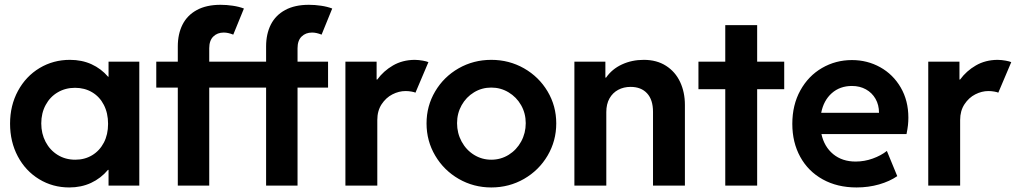

<svg xmlns="http://www.w3.org/2000/svg" viewBox="-20 -784 4291 811"><path d="M438.5 -66.4H436Q406.2 -30.8 364.7 -11.5Q323.2 7.8 272.5 7.8Q202.6 7.8 145.3 -27.1Q87.9 -62 55.2 -123.5Q22.5 -185.1 22.5 -261.7Q22.5 -338.4 55.9 -400.1Q89.4 -461.9 147.2 -496.6Q205.1 -531.2 275.4 -531.2Q325.7 -531.2 366.5 -512.7Q407.2 -494.1 436.5 -460H438.5V-523.4H568.4V0H438.5ZM436.5 -260.7Q436.5 -306.2 418.7 -340.8Q400.9 -375.5 369.1 -394.3Q337.4 -413.1 296.9 -413.1Q256.3 -413.1 223.9 -394Q191.4 -375 172.9 -340.6Q154.3 -306.2 154.3 -262.7Q154.3 -219.7 172.6 -184.8Q190.9 -149.9 223.6 -129.6Q256.3 -109.4 297.9 -109.4Q337.9 -109.4 369.4 -128.4Q400.9 -147.5 418.7 -181.6Q436.5 -215.8 436.5 -260.7Z M640.1 -523.4H731V-587.9Q731 -640.6 751 -680.2Q771 -719.7 811.5 -741.7Q852.1 -763.7 911.6 -763.7Q937 -763.7 963.4 -759.8Q989.7 -755.9 1010.3 -748L965.3 -637.7Q943.4 -646.5 925.3 -646.5Q897.9 -646.5 880.9 -629.6Q863.8 -612.8 863.8 -580.1V-523.4H1104V-587.9Q1104 -640.6 1124 -680.2Q1144 -719.7 1184.6 -741.7Q1225.1 -763.7 1284.7 -763.7Q1310.1 -763.7 1336.4 -759.8Q1362.8 -755.9 1383.3 -748L1338.4 -637.7Q1316.4 -646.5 1298.3 -646.5Q1271 -646.5 1253.9 -629.6Q1236.8 -612.8 1236.8 -580.1V-523.4H1365.7V-414.1H1236.8V0H1104V-414.1H863.8V0H731V-414.1H640.1Z M1439 -523.4H1570.8V-448.2H1573.7Q1600.1 -484.4 1640.1 -507.6Q1680.2 -530.8 1731.9 -531.2Q1750 -530.8 1766.1 -527.8Q1782.2 -524.9 1789.6 -521.5L1734.9 -392.6Q1730 -395 1718 -397.2Q1706.1 -399.4 1692.9 -399.4Q1665 -399.4 1637.7 -385.5Q1610.4 -371.6 1592 -343.8Q1573.7 -315.9 1573.7 -277.3V0H1439Z M1781.7 -262.7Q1781.7 -336.4 1818.1 -397.9Q1854.5 -459.5 1917.2 -495.4Q1980 -531.2 2055.2 -531.2Q2130.4 -531.2 2193.4 -495.4Q2256.3 -459.5 2293 -397.9Q2329.6 -336.4 2329.6 -262.7Q2329.6 -189 2293 -126.7Q2256.3 -64.5 2193.4 -28.3Q2130.4 7.8 2055.2 7.8Q1980.5 7.8 1917.7 -28.3Q1855 -64.5 1818.4 -126.5Q1781.7 -188.5 1781.7 -262.7ZM2200.7 -263.7Q2200.7 -305.2 2181.2 -339.6Q2161.6 -374 2128.2 -394Q2094.7 -414.1 2055.2 -414.1Q2015.1 -414.1 1982.2 -394Q1949.2 -374 1929.9 -339.6Q1910.6 -305.2 1910.6 -263.7Q1910.6 -221.7 1929.9 -186Q1949.2 -150.4 1982.4 -129.9Q2015.6 -109.4 2055.2 -109.4Q2095.2 -109.4 2128.7 -130.1Q2162.1 -150.9 2181.4 -186.3Q2200.7 -221.7 2200.7 -263.7Z M2406.2 -523.4H2537.1V-456.1H2540Q2564.9 -492.2 2606.9 -511.7Q2648.9 -531.2 2699.2 -531.2Q2753.9 -531.2 2793.2 -506.1Q2832.5 -481 2852.8 -437.7Q2873 -394.5 2873 -340.8V0H2738.3V-311.5Q2738.3 -362.8 2713.1 -389.9Q2688 -417 2643.6 -417Q2614.3 -417 2591.1 -404.5Q2567.9 -392.1 2554.4 -368.2Q2541 -344.2 2541 -310.5V0H2406.2Z M3043.5 -407.2H2930.2V-523.4H3043.5V-677.7H3178.2V-523.4H3292.5V-407.2H3178.2V0H3043.5Z M3326.7 -260.7Q3326.7 -340.8 3360.6 -402.1Q3394.5 -463.4 3452.1 -496.8Q3509.8 -530.3 3578.6 -530.3Q3643.6 -530.3 3698 -500Q3752.4 -469.7 3784.7 -414.3Q3816.9 -358.9 3816.9 -287.1Q3816.9 -270.5 3815.2 -255.1Q3813.5 -239.7 3809.1 -217.8H3449.7Q3461.4 -164.1 3499.5 -132.8Q3537.6 -101.6 3594.2 -101.6Q3631.3 -101.6 3666.5 -114.3Q3701.7 -127 3726.1 -146.5L3770 -40Q3738.3 -18.1 3693.4 -5.1Q3648.4 7.8 3598.1 7.8Q3516.6 7.8 3455.1 -26.4Q3393.6 -60.5 3360.1 -121.6Q3326.7 -182.6 3326.7 -260.7ZM3692.9 -307.6Q3692.9 -340.8 3678.2 -366.5Q3663.6 -392.1 3637.7 -406.5Q3611.8 -420.9 3578.6 -420.9Q3527.8 -420.9 3493.4 -390.4Q3459 -359.9 3448.7 -307.6Z M3900.9 -523.4H4032.7V-448.2H4035.6Q4062 -484.4 4102.1 -507.6Q4142.1 -530.8 4193.8 -531.2Q4211.9 -530.8 4228 -527.8Q4244.1 -524.9 4251.5 -521.5L4196.8 -392.6Q4191.9 -395 4179.9 -397.2Q4168 -399.4 4154.8 -399.4Q4127 -399.4 4099.6 -385.5Q4072.3 -371.6 4054 -343.8Q4035.6 -315.9 4035.6 -277.3V0H3900.9Z"/></svg>

Font: Reddit Sans Chocolate
Style: Bold
Weight: 700
Designer: Stephen Hutchings
Foundry: Reddit
Version: Version 1.011